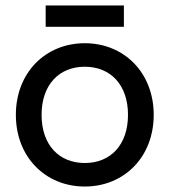

<svg xmlns="http://www.w3.org/2000/svg" viewBox="-20 -668 620 702"><path d="M433 -648H147V-570H433ZM38 -248C38 -94 146 14 290 14C434 14 542 -94 542 -248C542 -402 434 -510 290 -510C146 -510 38 -402 38 -248ZM132 -248C132 -358 196 -424 290 -424C384 -424 448 -358 448 -248C448 -138 384 -72 290 -72C196 -72 132 -138 132 -248Z"/></svg>

Font: Space Text Medium
Style: Regular
Weight: 500
Designer: Florian Karsten (Space Text), Colophon Foundry (Space Mono)
Foundry: Florian Karsten
Version: Version 1.003;PS 001.003;hotconv 1.0.88;makeotf.lib2.5.64775